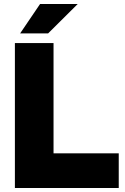

<svg xmlns="http://www.w3.org/2000/svg" viewBox="-20 -934 623 954"><path d="M54 0H570V-172H246V-720H54ZM80 -768H219L366 -914H179Z"/></svg>

Font: Aspekta 850
Style: Regular
Weight: 850
Designer: Ivo Dolenc
Version: Version 2.000